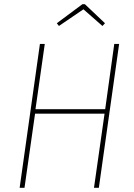

<svg xmlns="http://www.w3.org/2000/svg" viewBox="-20 -889 635 909"><path d="M96 0H73L169 -681H192L148 -372H478L521 -681H544L448 0H425L475 -351H146ZM259 -766 249 -779 370 -869H382L477 -779L465 -766L375 -845Z"/></svg>

Font: Fira Sans Condensed Thin
Style: Italic
Weight: 250
Width: 3
Italic angle: -8°
Designer: Carrois Corporate & Edenspiekermann AG
Foundry: Carrois Corporate GbR & Edenspiekermann AG
Version: Version 4.203